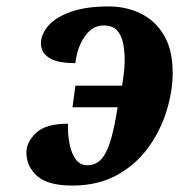

<svg xmlns="http://www.w3.org/2000/svg" viewBox="-20 -566 585 596"><path d="M204 10Q129 10 95.5 -19.5Q62 -49 62 -93Q62 -125 92 -153.5Q122 -182 191 -182Q190 -149 196 -119Q202 -89 215.5 -71Q229 -53 251 -53Q280 -53 297.5 -75.5Q315 -98 326 -139Q337 -180 345 -233H205L214 -300H359Q361 -313 364 -334.5Q367 -356 367 -380Q367 -408 362 -432.5Q357 -457 343 -472Q329 -487 301 -487Q267 -487 243 -452.5Q219 -418 214 -370Q158 -370 132.5 -386.5Q107 -403 107 -431Q107 -459 129.5 -485.5Q152 -512 199 -529Q246 -546 317 -546Q372 -546 417 -524Q462 -502 489 -456.5Q516 -411 516 -340Q516 -284 497.5 -223Q479 -162 441 -109Q403 -56 344 -23Q285 10 204 10Z"/></svg>

Font: Noto Serif Condensed ExtraBold
Style: Italic
Weight: 800
Width: 3
Italic angle: -12°
Designer: Monotype Design Team
Foundry: Monotype Imaging Inc.
Version: Version 2.014; ttfautohint (v1.8.4.7-5d5b)